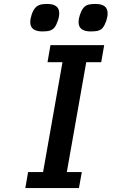

<svg xmlns="http://www.w3.org/2000/svg" viewBox="-20 -954 640 974"><path d="M122.5 -81H198.5L297 -638.5H221L236 -725H508.5L493.5 -638.5H417.5L319 -81H395L380.5 0H108.5ZM133.5 -841.5Q133.5 -858 140 -878Q147.5 -901 157.8 -913Q168 -925 182.2 -929.5Q196.5 -934 219 -934Q280.5 -934 280.5 -887Q280.5 -869 273.5 -849.5Q266 -826.5 256.8 -815Q247.5 -803.5 233.5 -799Q219.5 -794.5 195.5 -794.5Q133.5 -794.5 133.5 -841.5ZM378.5 -842Q378.5 -858 385 -877.5Q393 -901.5 402.8 -913.5Q412.5 -925.5 426.5 -929.8Q440.5 -934 464.5 -934Q526 -934 526 -886.5Q526 -869.5 519.5 -849.5Q511.5 -826.5 502.5 -814.8Q493.5 -803 479.5 -798.8Q465.5 -794.5 440.5 -794.5Q378.5 -794.5 378.5 -842Z"/></svg>

Font: JuliaMono SemiBold
Style: Italic
Weight: 600
Italic angle: -9°
Monospace: yes
Designer: cormullion
Foundry: corm
Version: Version 0.056; ttfautohint (v1.8.4)